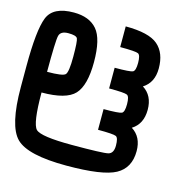

<svg xmlns="http://www.w3.org/2000/svg" viewBox="-123 -998 1121 1121"><g transform="rotate(15 437.5 -437.5)"><path d="M250 -625Q250 -718.8 242.2 -734.4Q234.4 -750 187.5 -750Q140.6 -750 132.8 -718.8Q125 -687.5 125 -500Q218.8 -500 234.4 -515.6Q250 -531.2 250 -625ZM625 -687.5Q625 -734.4 609.4 -742.2Q593.8 -750 500 -750V-875Q640.6 -875 695.3 -828.1Q750 -781.2 750 -687.5Q750 -601.6 687.5 -562.5Q750 -523.4 750 -437.5Q750 -351.6 687.5 -312.5Q750 -273.4 750 -187.5Q750 -85.9 671.9 -43Q593.8 0 375 0Q140.6 0 70.3 -70.3Q0 -140.6 0 -375V-500Q0 -718.8 31.2 -796.9Q62.5 -875 187.5 -875Q281.2 -875 328.1 -820.3Q375 -765.6 375 -625Q375 -484.4 324.2 -429.7Q273.4 -375 125 -375Q125 -187.5 156.2 -156.2Q187.5 -125 375 -125Q562.5 -125 593.8 -132.8Q625 -140.6 625 -187.5Q625 -234.4 609.4 -242.2Q593.8 -250 500 -250V-375Q593.8 -375 609.4 -382.8Q625 -390.6 625 -437.5Q625 -484.4 609.4 -492.2Q593.8 -500 500 -500V-625Q593.8 -625 609.4 -632.8Q625 -640.6 625 -687.5Z"/></g></svg>

Font: CraftyPE
Style: Regular
Weight: 400
Designer: Erek Butcher
Foundry: Haunted Coop
Version: Version 0.018;April 4, 2024;FontCreator 15.0.0.2962 64-bit